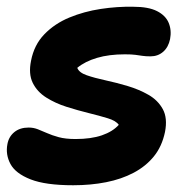

<svg xmlns="http://www.w3.org/2000/svg" viewBox="-23 -539 570 569"><path d="M194 10Q112 10 67.5 -7.5Q23 -25 8 -53Q-7 -81 -1 -112Q3 -134 19.5 -147.5Q36 -161 62 -161Q76 -161 89 -156Q102 -151 116.5 -144.5Q131 -138 151 -132.5Q171 -127 201 -127Q247 -127 279 -138Q311 -149 329 -169Q321 -181 296.5 -188.5Q272 -196 239.5 -204Q207 -212 174 -222.5Q141 -233 114 -250Q87 -267 74 -293.5Q61 -320 69 -359Q78 -406 108.5 -437.5Q139 -469 182.5 -487Q226 -505 275.5 -512.5Q325 -520 372 -519Q417 -519 442.5 -506Q468 -493 477 -471Q486 -449 481 -423Q476 -399 460.5 -385.5Q445 -372 423 -372Q409 -372 399 -373.5Q389 -375 378 -376.5Q367 -378 347 -378Q300 -378 264.5 -367.5Q229 -357 206 -338Q211 -324 234 -316Q257 -308 289.5 -301Q322 -294 355.5 -284Q389 -274 417 -258Q445 -242 459.5 -215.5Q474 -189 466 -148Q457 -105 433 -75.5Q409 -46 373 -27Q337 -8 291.5 1Q246 10 194 10Z"/></svg>

Font: Shantell Sans
Style: Bold Italic
Weight: 700
Italic angle: -11°
Designer: Stephen Nixon, Anya Danilova, Shantell Martin
Foundry: Arrow Type
Version: Version 1.011;[c5ecc13dd]